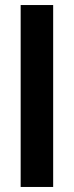

<svg xmlns="http://www.w3.org/2000/svg" viewBox="-20 -729 293 762"><path d="M191 -709V13H62V-709Z"/></svg>

Font: SUITE ExtraBold
Style: Regular
Weight: 800
Designer: Sun
Foundry: Sun
Version: Version 2.040